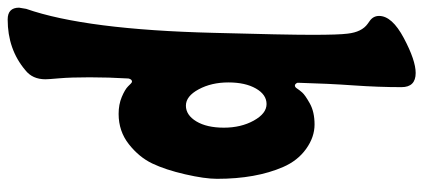

<svg xmlns="http://www.w3.org/2000/svg" viewBox="-344 -468 1077 488"><g transform="rotate(90 194.0 -224.5)"><path d="M172 -707Q172 -648 167.5 -584.5Q163 -521 161 -448V-442Q164 -436 168 -436Q172 -436 175.5 -441.5Q179 -447 185.5 -454.5Q192 -462 213.5 -474Q235 -486 267 -486Q299 -486 329 -464.5Q359 -443 375 -406Q405 -337 405 -238Q405 -207 393.5 -157Q382 -107 366 -73.5Q350 -40 317 -14Q284 12 240 12Q216 12 197 4Q178 -4 170 -12L163 -19Q160 -22 158 -22Q152 -22 150 -13Q147 37 147 85.5Q147 134 149.5 162.5Q152 191 152 198Q152 231 129 249Q76 294 0 294Q-30 294 -30 265L-27 247Q26 95 34 -230Q39 -412 39 -480Q39 -548 36 -570Q32 -606 11 -621L4 -626Q-9 -635 -9 -650Q-9 -683 47.5 -713Q104 -743 136 -743Q172 -743 172 -707ZM160 -267Q160 -224 177.5 -191.5Q195 -159 219 -159Q243 -159 259 -185.5Q275 -212 275 -255.5Q275 -299 257 -331.5Q239 -364 215 -364Q191 -364 175.5 -337Q160 -310 160 -267Z"/></g></svg>

Font: Chicle
Style: Regular
Weight: 400
Designer: Angel Koziupa and Alejandro Paul
Foundry: Angel Koziupa and Alejandro Paul
Version: Version 1.000